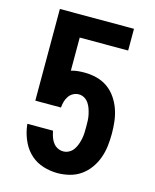

<svg xmlns="http://www.w3.org/2000/svg" viewBox="-112 -812 724 896"><g transform="rotate(15 250.0 -363.5)"><path d="M252 8Q217 8 183 -2.5Q149 -13 123 -36Q97 -59 81.5 -91Q66 -123 60 -157L57 -178H181L183 -169Q186 -155 191 -142.5Q196 -130 204.5 -119.5Q213 -109 225.5 -103Q238 -97 252 -97Q266 -97 279 -104Q292 -111 300.5 -123Q309 -135 314 -149Q319 -163 322 -177.5Q325 -192 325.5 -206.5Q326 -221 326 -235Q326 -235 326 -235Q326 -235 326 -236Q326 -250 325.5 -264.5Q325 -279 322 -293Q319 -307 314.5 -320.5Q310 -334 302 -346Q294 -358 281.5 -365.5Q269 -373 254 -373Q240 -373 227 -366Q214 -359 206 -347Q198 -335 194 -321Q190 -307 189 -292H65V-735H423V-630H189V-470Q205 -475 221.5 -476.5Q238 -478 254 -478Q284 -478 313 -470.5Q342 -463 366 -446Q390 -429 407 -404Q424 -379 433.5 -351.5Q443 -324 446.5 -294.5Q450 -265 450 -235Q450 -205 446.5 -175.5Q443 -146 433 -118Q423 -90 405.5 -65.5Q388 -41 364 -24Q340 -7 310.5 0.5Q281 8 252 8Z"/></g></svg>

Font: iosevka_custom_sans_ss08 XBd
Style: Regular
Weight: 800
Designer: Belleve Invis
Foundry: Belleve Invis
Version: Version 10.3.0; ttfautohint (v1.8.3)